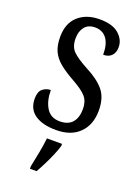

<svg xmlns="http://www.w3.org/2000/svg" viewBox="-146 -609 652 895"><g transform="rotate(20 180.5 -162.0)"><path d="M173 10Q106 10 68 -16Q30 -42 30 -94Q30 -129 47.5 -143Q65 -157 87 -157Q87 -104 108.5 -69Q130 -34 175 -34Q217 -34 237.5 -58Q258 -82 258 -125Q258 -162 239 -184.5Q220 -207 170 -235Q125 -260 97 -283Q69 -306 56 -334.5Q43 -363 43 -405Q43 -473 83.5 -509Q124 -545 189 -545Q253 -545 284.5 -517.5Q316 -490 316 -452Q316 -426 301.5 -410.5Q287 -395 260 -395Q260 -448 239.5 -475Q219 -502 182 -502Q148 -502 130.5 -480Q113 -458 113 -423Q113 -382 135 -360Q157 -338 209 -310Q270 -279 300 -242.5Q330 -206 330 -143Q330 -73 288.5 -31.5Q247 10 173 10ZM121 208Q128 174 135.5 136Q143 98 147 61H222V71Q216 92 204.5 119Q193 146 179.5 173Q166 200 154 221H121Z"/></g></svg>

Font: Noto Serif Thai ExtraCondensed
Style: Regular
Weight: 400
Width: 2
Designer: Monotype Design Team
Foundry: Monotype Imaging Inc.
Version: Version 2.002; ttfautohint (v1.8.4.7-5d5b)